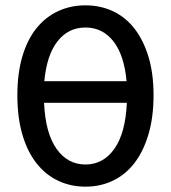

<svg xmlns="http://www.w3.org/2000/svg" viewBox="-20 -687 640 719"><path d="M300 12Q244 12 197 -10.5Q150 -33 116 -76.5Q82 -120 63.5 -184Q45 -248 45 -330Q45 -412 63.5 -475Q82 -538 116 -580.5Q150 -623 197 -645Q244 -667 300 -667Q356 -667 403 -645Q450 -623 483.5 -580Q517 -537 536 -474.5Q555 -412 555 -330Q555 -248 536 -184Q517 -120 483.5 -76.5Q450 -33 403 -10.5Q356 12 300 12ZM300 -584Q236 -584 195.5 -532.5Q155 -481 146 -383H454Q445 -481 404.5 -532.5Q364 -584 300 -584ZM300 -71Q367 -71 408.5 -130Q450 -189 455 -302H145Q150 -189 191.5 -130Q233 -71 300 -71Z"/></svg>

Font: Source Code Pro Medium
Style: Regular
Weight: 500
Monospace: yes
Designer: Paul D. Hunt, Teo Tuominen
Foundry: Adobe Systems Incorporated
Version: Version 2.030;PS 1.000;hotconv 16.6.51;makeotf.lib2.5.65220